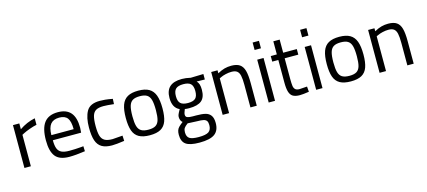

<svg xmlns="http://www.w3.org/2000/svg" viewBox="-66 -1314 4812 2164"><g transform="rotate(-15 2340.5 -232.5)"><path d="M72 -500H146V-432Q232 -491 329 -511V-435Q290 -427 244.5 -410.5Q199 -394 172 -380L147 -367V0H72Z M386 -237Q386 -376 437 -443Q488 -510 597 -510Q697 -510 746.5 -452.5Q796 -395 796 -276L792 -219H462Q462 -157 475.5 -122Q489 -87 521.5 -71.5Q554 -56 612 -56Q641 -56 679 -57.5Q717 -59 748 -62L777 -65L779 -6Q668 10 595 10Q481 10 433.5 -49.5Q386 -109 386 -237ZM721 -279Q721 -370 692 -408.5Q663 -447 597 -447Q528 -447 495 -406.5Q462 -366 461 -279Z M892 -250Q892 -369 932 -440Q972 -511 1087 -511Q1117 -511 1149 -508Q1181 -505 1236 -495L1233 -434Q1154 -443 1112 -443Q1055 -443 1024.5 -425.5Q994 -408 981.5 -366.5Q969 -325 969 -248Q969 -175 981 -134.5Q993 -94 1024.5 -75.5Q1056 -57 1116 -57L1234 -66L1237 -4Q1141 10 1093 10Q1018 10 974 -16.5Q930 -43 911 -99.5Q892 -156 892 -250Z M1321 -247Q1321 -342 1342 -399.5Q1363 -457 1410 -483.5Q1457 -510 1535 -510Q1614 -510 1660.5 -483Q1707 -456 1728 -399Q1749 -342 1749 -247Q1749 -155 1729 -99Q1709 -43 1662.5 -16.5Q1616 10 1535 10Q1455 10 1408 -16.5Q1361 -43 1341 -99Q1321 -155 1321 -247ZM1672 -247Q1672 -325 1660 -367Q1648 -409 1619 -427Q1590 -445 1536 -445Q1482 -445 1452.5 -427Q1423 -409 1410.5 -367Q1398 -325 1398 -247Q1398 -174 1409.5 -133Q1421 -92 1450.5 -73.5Q1480 -55 1536 -55Q1591 -55 1620 -73.5Q1649 -92 1660.5 -132.5Q1672 -173 1672 -247Z M1849 90Q1849 58 1856.5 37.5Q1864 17 1880 1Q1896 -15 1928 -40Q1914 -49 1907 -67Q1900 -85 1900 -105Q1900 -118 1906 -133.5Q1912 -149 1934 -188Q1855 -223 1855 -338Q1855 -425 1902 -467.5Q1949 -510 2044 -510Q2090 -510 2146 -497L2294 -501V-437L2199 -439Q2216 -422 2224 -397.5Q2232 -373 2232 -335Q2232 -246 2186 -208Q2140 -170 2041 -170Q2010 -170 1990 -174Q1982 -154 1977 -139Q1972 -124 1972 -113Q1972 -87 1992.5 -79Q2013 -71 2056 -71H2095Q2161 -71 2201.5 -61Q2242 -51 2264 -20.5Q2286 10 2286 68Q2286 155 2232 195Q2178 235 2054 235Q1942 235 1895.5 201.5Q1849 168 1849 90ZM2157 -340Q2157 -399 2131 -424Q2105 -449 2045 -449Q1983 -449 1956.5 -423.5Q1930 -398 1930 -339Q1930 -280 1956.5 -255Q1983 -230 2044 -230Q2105 -230 2131 -255Q2157 -280 2157 -340ZM2210 72Q2210 40 2199 23.5Q2188 7 2162 1Q2136 -5 2087 -5L1979 -10Q1946 14 1934.5 32Q1923 50 1923 80Q1923 132 1953.5 152Q1984 172 2061 172Q2144 172 2177 149.5Q2210 127 2210 72Z M2385 -500H2459V-465Q2504 -490 2541.5 -500Q2579 -510 2620 -510Q2684 -510 2719 -486Q2754 -462 2768.5 -409.5Q2783 -357 2783 -264V0H2709V-262Q2709 -333 2700.5 -371Q2692 -409 2670 -426Q2648 -443 2606 -443Q2572 -443 2536.5 -434.5Q2501 -426 2479 -415L2460 -406V0H2385Z M2922 0ZM2922 -500H2996V0H2922ZM2922 -700H2996V-613H2922Z M3151 -172V-435H3080V-500H3151V-653H3225V-500H3384V-435H3225V-196Q3225 -140 3229 -112.5Q3233 -85 3248.5 -70.5Q3264 -56 3297 -56L3386 -62L3391 0Q3320 11 3284 11Q3233 11 3204.5 -5.5Q3176 -22 3163.5 -61.5Q3151 -101 3151 -172Z M3476 0ZM3476 -500H3550V0H3476ZM3476 -700H3550V-613H3476Z M3666 -247Q3666 -342 3687 -399.5Q3708 -457 3755 -483.5Q3802 -510 3880 -510Q3959 -510 4005.5 -483Q4052 -456 4073 -399Q4094 -342 4094 -247Q4094 -155 4074 -99Q4054 -43 4007.5 -16.5Q3961 10 3880 10Q3800 10 3753 -16.5Q3706 -43 3686 -99Q3666 -155 3666 -247ZM4017 -247Q4017 -325 4005 -367Q3993 -409 3964 -427Q3935 -445 3881 -445Q3827 -445 3797.5 -427Q3768 -409 3755.5 -367Q3743 -325 3743 -247Q3743 -174 3754.5 -133Q3766 -92 3795.5 -73.5Q3825 -55 3881 -55Q3936 -55 3965 -73.5Q3994 -92 4005.5 -132.5Q4017 -173 4017 -247Z M4216 -500H4290V-465Q4335 -490 4372.5 -500Q4410 -510 4451 -510Q4515 -510 4550 -486Q4585 -462 4599.5 -409.5Q4614 -357 4614 -264V0H4540V-262Q4540 -333 4531.5 -371Q4523 -409 4501 -426Q4479 -443 4437 -443Q4403 -443 4367.5 -434.5Q4332 -426 4310 -415L4291 -406V0H4216Z"/></g></svg>

Font: Cairo
Style: Regular
Weight: 400
Designer: Mohamed Gaber, the designers of Titillium
Foundry: Kief Type Foundry
Version: Version 2.009; ttfautohint (v1.5.33-1714) -l 8 -r 50 -G 200 